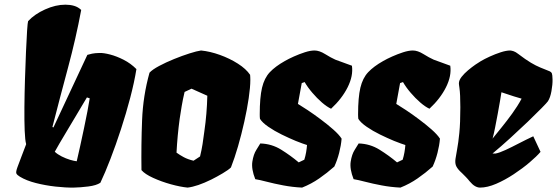

<svg xmlns="http://www.w3.org/2000/svg" viewBox="-20 -808 2429 837"><path d="M301.8 9.8Q266.1 10.3 222.2 5.4Q178.2 0.5 136.7 -10Q95.2 -20.5 66.9 -37.6Q54.7 -44.9 51.5 -51.5Q48.3 -58.1 56.2 -79.6Q65.9 -105.5 73.5 -125.5Q81.1 -145.5 94.2 -179.7H93.3Q93.3 -180.2 93.5 -180.2Q93.8 -180.2 93.8 -180.7Q89.4 -195.3 87.6 -238.5Q85.9 -281.7 86.4 -340.6Q86.9 -399.4 88.9 -462.9Q90.8 -526.4 93.3 -582Q95.7 -637.7 98.1 -674.3Q100.6 -710.9 102.5 -715.8Q130.4 -746.1 176.3 -766.8Q222.2 -787.6 265.1 -787.6Q285.6 -787.6 303.2 -782.5Q320.8 -777.3 334 -764.6Q311 -641.1 276.6 -513.4Q242.2 -385.7 208.5 -254.4L212.9 -252.4L360.8 -568.8Q368.7 -571.3 381.1 -574Q393.6 -576.7 414.6 -577.1Q432.1 -577.6 460.2 -570.3Q488.3 -563 519 -547.4Q549.8 -531.7 574.7 -506.8Q565.4 -449.2 547.6 -381.3Q529.8 -313.5 507.3 -244.6Q484.9 -175.8 461.4 -115Q438 -54.2 417.5 -11.2Q399.9 0.5 365 4.9Q330.1 9.3 301.8 9.8ZM314.5 -105Q321.3 -133.8 329.6 -171.6Q337.9 -209.5 346.2 -248.8Q354.5 -288.1 361.1 -322.5Q367.7 -356.9 371.1 -379.4L358.9 -383.3Q355 -376.5 341.3 -353.8Q327.6 -331.1 309.6 -300.5Q291.5 -270 272.7 -238.8Q253.9 -207.5 239.3 -182.6Q224.6 -157.7 218.8 -146.5Q230.5 -135.3 249 -126Q267.6 -116.7 285.6 -111.3Q303.7 -106 314.5 -105Z M797.9 9.8Q766.6 6.8 725.1 -4.6Q683.6 -16.1 647.7 -32.5Q611.8 -48.8 596.7 -66.4Q595.2 -177.2 599.4 -283.7Q603.5 -390.1 631.8 -491.2Q644.5 -504.9 673.8 -520.5Q703.1 -536.1 738.5 -550.5Q773.9 -564.9 806.2 -575.2Q838.4 -585.4 856.4 -587.9Q896 -584 938.7 -568.6Q981.4 -553.2 1017.1 -530.5Q1052.7 -507.8 1070.3 -481.9Q1070.8 -477.5 1071 -471.9Q1071.3 -466.3 1071.3 -460Q1071.3 -428.2 1064.2 -379.9Q1057.1 -331.5 1044.9 -276.9Q1032.7 -222.2 1017.6 -169.9Q1002.4 -117.7 986.8 -78.1Q976.1 -67.4 950.9 -52.5Q925.8 -37.6 901.4 -25.4Q839.8 4.9 797.9 9.8ZM823.7 -107.4 852.1 -126Q858.9 -153.8 863 -179.7Q867.2 -205.6 870.6 -233.9Q876.5 -274.4 879.6 -312.3Q882.8 -350.1 883.8 -390.6L814.9 -421.4L784.7 -407.2Q776.9 -374.5 772 -345Q767.1 -315.4 763.2 -289.6Q753.4 -217.3 749.5 -142.6Q763.7 -132.3 781.2 -122.8Q798.8 -113.3 823.7 -107.4Z M1296.9 9.8Q1254.9 7.8 1215.1 0.2Q1175.3 -7.3 1143.6 -15.6Q1111.8 -23.9 1092.8 -26.9Q1075.2 -71.3 1080.1 -103.3Q1085 -135.3 1097.7 -155Q1110.4 -174.8 1114.7 -182.6Q1164.6 -181.2 1206.1 -155.3Q1247.6 -129.4 1282.2 -100.1L1306.6 -111.8Q1311.5 -127 1314.5 -144.3Q1317.4 -161.6 1318.4 -175.8Q1313.5 -177.2 1298.3 -182.6Q1283.2 -188 1269 -193.8Q1240.7 -205.6 1208.3 -221.4Q1175.8 -237.3 1149.7 -255.4Q1123.5 -273.4 1113.3 -290Q1112.8 -293.9 1112.5 -298.6Q1112.3 -303.2 1112.3 -309.1Q1112.3 -383.3 1122.3 -425.5Q1132.3 -467.8 1156.2 -493.2Q1180.2 -518.6 1221.7 -542Q1237.8 -551.3 1261.2 -561.8Q1284.7 -572.3 1308.8 -580.1Q1333 -587.9 1351.1 -587.9Q1372.1 -587.9 1397.2 -572.3Q1422.4 -556.6 1441.9 -547.9L1514.2 -521.5Q1520.5 -477.5 1495.6 -427.7Q1470.7 -377.9 1423.3 -334Q1405.3 -342.3 1383.5 -361.1Q1361.8 -379.9 1341.6 -403.6Q1321.3 -427.2 1308.1 -450.2L1295.4 -445.8L1278.8 -355Q1294.4 -345.7 1321.3 -327.9Q1348.1 -310.1 1377.9 -287.8Q1407.7 -265.6 1432.9 -243.4Q1458 -221.2 1469.2 -203.6Q1466.8 -173.8 1458.5 -141.6Q1450.2 -109.4 1437.5 -82Q1406.2 -54.2 1371.8 -30.3Q1337.4 -6.3 1296.9 9.8Z M1725.6 9.8Q1683.6 7.8 1643.8 0.2Q1604 -7.3 1572.3 -15.6Q1540.5 -23.9 1521.5 -26.9Q1503.9 -71.3 1508.8 -103.3Q1513.7 -135.3 1526.4 -155Q1539.1 -174.8 1543.5 -182.6Q1593.3 -181.2 1634.8 -155.3Q1676.3 -129.4 1710.9 -100.1L1735.4 -111.8Q1740.2 -127 1743.2 -144.3Q1746.1 -161.6 1747.1 -175.8Q1742.2 -177.2 1727.1 -182.6Q1711.9 -188 1697.8 -193.8Q1669.4 -205.6 1637 -221.4Q1604.5 -237.3 1578.4 -255.4Q1552.2 -273.4 1542 -290Q1541.5 -293.9 1541.3 -298.6Q1541 -303.2 1541 -309.1Q1541 -383.3 1551 -425.5Q1561 -467.8 1585 -493.2Q1608.9 -518.6 1650.4 -542Q1666.5 -551.3 1689.9 -561.8Q1713.4 -572.3 1737.5 -580.1Q1761.7 -587.9 1779.8 -587.9Q1800.8 -587.9 1825.9 -572.3Q1851.1 -556.6 1870.6 -547.9L1942.9 -521.5Q1949.2 -477.5 1924.3 -427.7Q1899.4 -377.9 1852.1 -334Q1834 -342.3 1812.3 -361.1Q1790.5 -379.9 1770.3 -403.6Q1750 -427.2 1736.8 -450.2L1724.1 -445.8L1707.5 -355Q1723.1 -345.7 1750 -327.9Q1776.9 -310.1 1806.6 -287.8Q1836.4 -265.6 1861.6 -243.4Q1886.7 -221.2 1897.9 -203.6Q1895.5 -173.8 1887.2 -141.6Q1878.9 -109.4 1866.2 -82Q1835 -54.2 1800.5 -30.3Q1766.1 -6.3 1725.6 9.8Z M2072.8 9.8Q2062 9.8 2050.8 3.4Q2039.6 -2.9 2026.9 -18.1Q2020.5 -25.4 2019.5 -27.1Q2018.6 -28.8 2010.7 -36.6Q2003.4 -44.4 1995.4 -52Q1987.3 -59.6 1984.9 -62Q1971.2 -76.2 1967.3 -87.6Q1963.4 -99.1 1965.6 -115.2Q1967.8 -131.3 1972.9 -158Q1978 -184.6 1982.4 -228.5Q1986.8 -272.5 1986.8 -340.3Q1986.8 -370.1 1985.8 -390.4Q1984.9 -410.6 1982.9 -424.3Q1981.4 -432.6 1981 -438.2Q1980.5 -443.8 1980.5 -444.3Q1980.5 -458 1992.2 -472.9Q2003.9 -487.8 2020.5 -501.7Q2037.1 -515.6 2052.7 -526.4Q2068.4 -537.1 2076.2 -541.5Q2091.8 -550.8 2115.2 -561.5Q2138.7 -572.3 2162.8 -580.1Q2187 -587.9 2204.1 -587.9Q2210.9 -587.4 2219.5 -584.5Q2228 -581.5 2239.3 -572.8Q2272 -547.9 2294.2 -534.7Q2316.4 -521.5 2335.4 -513.7Q2354.5 -505.9 2376.5 -497.1Q2383.3 -494.1 2385.7 -488.5Q2388.2 -482.9 2388.7 -461.9Q2389.2 -439.5 2384 -410.9Q2378.9 -382.3 2368.7 -366.7Q2365.2 -361.3 2341.1 -336.7Q2316.9 -312 2280.8 -277.3Q2244.6 -242.7 2204.1 -205.8Q2163.6 -168.9 2127 -138.7H2140.6Q2157.7 -142.1 2184.1 -154.3Q2210.4 -166.5 2241.9 -182.9Q2273.4 -199.2 2304.7 -213.9L2336.4 -146Q2319.8 -126.5 2288.8 -100.1Q2257.8 -73.7 2219.7 -48.6Q2181.6 -23.4 2143.1 -6.8Q2104.5 9.8 2072.8 9.8ZM2127 -203.6Q2143.6 -224.1 2166.5 -252.4Q2189.5 -280.8 2212.9 -313Q2236.3 -345.2 2253.9 -377.9Q2242.7 -380.9 2220.2 -387.9Q2197.8 -395 2166 -405.8Q2164.1 -393.1 2159.7 -367.4Q2155.3 -341.8 2149.7 -311.3Q2144 -280.8 2138.4 -252.4Q2132.8 -224.1 2127.9 -206.1Q2127.9 -206.1 2127.4 -205.1Q2127 -204.1 2127 -203.6Z"/></svg>

Font: Fruktur
Style: Italic
Weight: 400
Italic angle: -8°
Designer: Viktoriya Grabowska, Eben Sorkin
Foundry: Viktoriya Grabowska
Version: Version 1.008; ttfautohint (v1.8.4.7-5d5b)